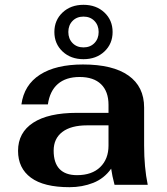

<svg xmlns="http://www.w3.org/2000/svg" viewBox="-20 -768 694 798"><path d="M55 -141Q55 -217 118 -258Q181 -299 300 -299H431V-332Q431 -388 400 -418Q369 -448 311 -448Q254 -448 220.5 -419Q187 -390 179 -334H69Q80 -415 146 -457.5Q212 -500 325 -500Q449 -500 514 -454Q579 -408 579 -321V-163Q579 -72 594 0H456Q446 -38 442 -67Q413 -26 367.5 -8Q322 10 269 10Q162 10 108.5 -29.5Q55 -69 55 -141ZM431 -163V-247H342Q275 -247 239 -219.5Q203 -192 203 -142Q203 -91 227.5 -65.5Q252 -40 300 -40Q362 -40 396.5 -73.5Q431 -107 431 -163ZM206 -635Q206 -684 240 -716Q274 -748 327 -748Q380 -748 414 -716Q448 -684 448 -635Q448 -586 414 -554Q380 -522 327 -522Q274 -522 240 -554Q206 -586 206 -635ZM390 -635Q390 -663 372.5 -681Q355 -699 327 -699Q299 -699 281.5 -681Q264 -663 264 -635Q264 -607 281.5 -589Q299 -571 327 -571Q355 -571 372.5 -589Q390 -607 390 -635Z"/></svg>

Font: Fahkwang
Style: Bold
Weight: 700
Designer: Suppakit Chalermlarp | Katatrad Co.,Ltd.
Foundry: Cadson Demak Co.,Ltd.
Version: Version 1.000; ttfautohint (v1.6)